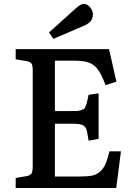

<svg xmlns="http://www.w3.org/2000/svg" viewBox="-20 -948 678 968"><path d="M249 -752 227.1 -784.2 360.8 -904.8Q387.2 -928.2 400.9 -928.2Q420.4 -928.2 434.3 -911.4Q448.2 -894.5 448.2 -876Q448.2 -854.5 437 -841.1Q425.8 -827.6 402.8 -817.9ZM59.1 0V-50.8L113.8 -60.1Q133.8 -63.5 139.4 -74.5Q145 -85.4 145 -110.8V-592.8Q145 -617.2 139.2 -627Q133.3 -636.7 111.8 -640.1L59.1 -648.9V-700.2H529.8L566.9 -536.1L512.2 -519Q491.7 -572.8 473.4 -597.7Q455.1 -622.6 428.5 -632.3Q401.9 -642.1 353 -642.1H256.8V-388.2H334Q354.5 -388.2 366 -388.4Q377.4 -388.7 387.5 -392.1Q397.5 -395.5 401.9 -397.9Q406.2 -400.4 410.6 -409.7Q415 -418.9 416.7 -426Q418.5 -433.1 422.4 -450.2Q423.3 -454.6 423.8 -456.8Q424.3 -459 425 -462.9Q425.8 -466.8 426.8 -470.2L477.1 -477.1V-248L426.8 -238.8Q419.4 -290 413.1 -301.8Q404.3 -318.8 378.4 -322.3Q365.2 -324.2 338.9 -324.2H256.8V-58.1H382.8Q420.9 -58.1 443.4 -62.5Q465.8 -66.9 483.4 -81.8Q501 -96.7 511.2 -119.9Q521.5 -143.1 532.2 -185.1H589.8L565.9 0Z"/></svg>

Font: Literata Book Medium
Style: Regular
Weight: 500
Designer: Latin by Veronika Burian and Jose Scaglione. Greek by Irene Vlachou. Cyrillic by Vera Evstafieva
Foundry: TypeTogether
Version: Version 2.003;PS 002.003;hotconv 1.0.88;makeotf.lib2.5.64775